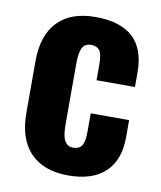

<svg xmlns="http://www.w3.org/2000/svg" viewBox="-72 -646 599 714"><g transform="rotate(10 228.0 -289.0)"><path d="M89 -43C56 -78 40 -128 40 -192V-387C40 -452 56 -501 89 -536C122 -571 170 -588 233 -588C295 -588 342 -573 374 -544C405 -515 421 -471 421 -412V-357H276V-416C276 -441 273 -459 266 -469C259 -478 249 -483 234 -483C218 -483 207 -477 201 -465C194 -453 191 -432 191 -402V-174C191 -144 195 -123 202 -112C209 -101 219 -95 234 -95C249 -95 260 -100 267 -111C273 -122 276 -139 276 -162V-232H421V-168C421 -110 405 -66 373 -36C341 -5 294 10 233 10C170 10 122 -8 89 -43Z"/></g></svg>

Font: Oswald SemiBold
Style: Regular
Weight: 400
Version: Version